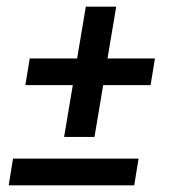

<svg xmlns="http://www.w3.org/2000/svg" viewBox="-20 -555 540 575"><path d="M263 -145H172L198 -300H56L69 -380H211L237 -535H328L302 -380H444L431 -300H289ZM6 0 19 -80H395L382 0Z"/></svg>

Font: Iosevka Curly Medium Oblique
Style: Regular
Weight: 500
Italic angle: -9°
Monospace: yes
Designer: Belleve Invis
Foundry: Belleve Invis
Version: Version 11.1.0; ttfautohint (v1.8.3)